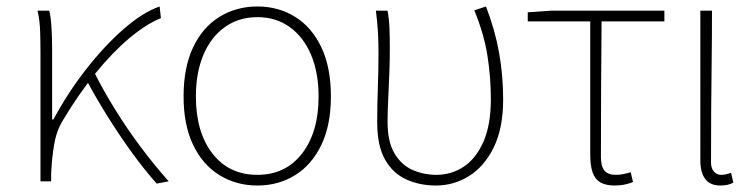

<svg xmlns="http://www.w3.org/2000/svg" viewBox="-20 -560 2333 593"><path d="M105 0V-396Q105 -428 104 -462Q103 -496 96 -527H132Q137 -509 139 -475.5Q141 -442 141 -409V-191H145Q189 -273 245.5 -345.5Q302 -418 361.5 -470Q421 -522 473 -540L477 -504Q432 -486 380 -442.5Q328 -399 275.5 -334.5Q223 -270 174 -188Q154 -155 147 -112.5Q140 -70 138 -24V0ZM464 7Q428 -33 388 -88Q348 -143 311 -202.5Q274 -262 247 -313L273 -333Q299 -281 335.5 -222Q372 -163 415 -105.5Q458 -48 501 0Z M775 13Q710 13 658 -19Q606 -51 576.5 -112.5Q547 -174 547 -262Q547 -352 576.5 -414Q606 -476 658 -508Q710 -540 775 -540Q840 -540 891.5 -508Q943 -476 972.5 -414Q1002 -352 1002 -262Q1002 -174 972.5 -112.5Q943 -51 891.5 -19Q840 13 775 13ZM775 -20Q862 -20 913 -86Q964 -152 964 -262Q964 -335 941 -390Q918 -445 875.5 -476Q833 -507 775 -507Q717 -507 674 -476Q631 -445 608 -390Q585 -335 585 -262Q585 -152 636 -86Q687 -20 775 -20Z M1326 13Q1276 13 1234.5 -6Q1193 -25 1169 -67.5Q1145 -110 1145 -183Q1145 -236 1147 -289.5Q1149 -343 1149 -396Q1149 -428 1147.5 -457.5Q1146 -487 1141 -527H1177Q1182 -499 1183 -470.5Q1184 -442 1184 -409Q1184 -374 1182.5 -333Q1181 -292 1179 -253.5Q1177 -215 1177 -184Q1177 -122 1198.5 -86Q1220 -50 1254.5 -35Q1289 -20 1328 -20Q1374 -20 1412 -45Q1450 -70 1473 -122Q1496 -174 1496 -254Q1496 -321 1485.5 -388Q1475 -455 1445 -528L1481 -540Q1509 -467 1521.5 -397Q1534 -327 1534 -253Q1534 -164 1505 -105Q1476 -46 1429 -16.5Q1382 13 1326 13Z M1879 13Q1851 13 1834.5 3.5Q1818 -6 1810.5 -27Q1803 -48 1803 -81V-494H1610V-522L1682 -527H2032V-494H1838Q1837 -388 1836.5 -284Q1836 -180 1836 -75Q1836 -47 1846.5 -33.5Q1857 -20 1882 -20Q1894 -20 1906 -22.5Q1918 -25 1928 -28L1935 2Q1927 6 1911.5 9.5Q1896 13 1879 13Z M2204 13Q2185 13 2171.5 5Q2158 -3 2150.5 -20.5Q2143 -38 2143 -66V-527H2179Q2179 -448 2178 -370.5Q2177 -293 2176.5 -215.5Q2176 -138 2176 -59Q2176 -40 2185 -30Q2194 -20 2207 -20Q2215 -20 2221.5 -21.5Q2228 -23 2238 -26L2245 4Q2238 8 2228 10.5Q2218 13 2204 13Z"/></svg>

Font: Shanggu Sans SC VF
Style: Regular
Weight: 250
Designer: GuiWonder
Version: Version 1.021